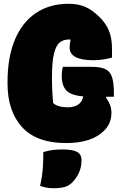

<svg xmlns="http://www.w3.org/2000/svg" viewBox="-20 -740 640 1020"><path d="M314 -385H467Q514 -385 539.5 -373Q565 -361 575 -330.5Q585 -300 585 -245V-226H544V-220Q557 -203 564.5 -183Q572 -163 572 -141Q572 -83 532 -45Q467 20 331 20Q174 20 97 -65Q20 -150 20 -296V-304Q20 -436 59 -529Q98 -622 171 -671Q244 -720 345 -720Q395 -720 433 -703.5Q471 -687 510 -648Q544 -614 559.5 -575Q575 -536 575 -481V-434Q556 -429 531 -424.5Q506 -420 477 -420Q350 -420 350 -487Q350 -495 351 -504.5Q352 -514 355 -530Q350 -530 343 -530Q317 -530 297 -514Q277 -498 266.5 -454Q256 -410 256 -326V-318Q256 -261 262 -193Q286 -170 340 -170Q376 -170 397 -185.5Q418 -201 422 -228Q358 -233 333 -259Q308 -285 308 -336Q308 -363 314 -385ZM210 68Q236 60 259.5 57Q283 54 313 54Q366 54 389.5 67Q413 80 413 110Q413 148 399.5 177.5Q386 207 363 230Q345 248 321 254Q297 260 265 260Q241 260 223 256Q205 252 193 248Q200 215 203.5 190Q207 165 208.5 137Q210 109 210 68Z"/></svg>

Font: Recursive Mn Csl St XBk
Style: Regular
Weight: 1000
Monospace: yes
Version: Version 1.079;hotconv 1.0.112;makeotfexe 2.5.65598; ttfautoh